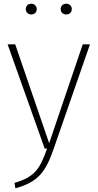

<svg xmlns="http://www.w3.org/2000/svg" viewBox="-20 -801 527 1035"><path d="M148 -781C131 -781 119 -768 119 -752C119 -735 131 -723 148 -723C166 -723 178 -735 178 -752C178 -768 166 -781 148 -781ZM337 -781C319 -781 307 -768 307 -752C307 -735 319 -723 337 -723C355 -723 367 -735 367 -752C367 -768 355 -781 337 -781ZM465 -562H426L245 -29L62 -562H21L221 0H234C195 107 171 152 58 185L63 214C186 180 226 126 269 2Z"/></svg>

Font: Glow Sans SC Normal ExtraLight
Style: Regular
Weight: 200
Designer: Ryoko NISHIZUKA (kana, bopomofo & ideographs); Paul D. Hunt (Latin, Greek & Cyrillic); Sandoll Communications, Soo-young
Version: Version 0.93